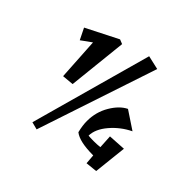

<svg xmlns="http://www.w3.org/2000/svg" viewBox="-202 -928 1199 1199"><g transform="rotate(45 397.5 -329.0)"><path d="M233 68 457 -739 549 -718 283 81ZM254 -685 284 -673 242 -278 165 -271 148 -552Q141 -547 115.5 -529Q90 -511 80 -503L43 -578ZM540 -121Q556 -119 587 -119Q618 -119 643 -122L638 -212L754 -219L730 2L653 10L648 -54Q526 -54 480 -91Q468 -139 468 -178Q468 -257 506.5 -322.5Q545 -388 596 -413L715 -334Q643 -299 592 -239Q541 -179 540 -121Z"/></g></svg>

Font: Joti One
Style: Regular
Weight: 400
Designer: Eduardo Rodriguez Tunni
Foundry: Eduardo Rodriguez Tunni
Version: Version 1.001